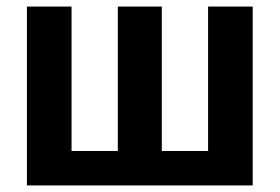

<svg xmlns="http://www.w3.org/2000/svg" viewBox="-20 -565 852 585"><path d="M750 -545H614V-105H473V-545H339V-105H198V-545H62V0H750Z"/></svg>

Font: Noto Sans Display SemiCondensed
Style: Bold
Weight: 700
Width: 4
Designer: Monotype Design Team
Foundry: Monotype Imaging Inc.
Version: Version 1.900